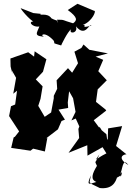

<svg xmlns="http://www.w3.org/2000/svg" viewBox="-20 -801 698 1014"><path d="M373 -528 392 -467 361 -417 339 -441 279 -377 282 -332 264 -295V-282L250 -207L216 -184L182 -242L194 -279L205 -345L163 -388L159 -371L207 -422L225 -488L163 -530L160 -502L129 -525L35 -492L36 -450L46 -408L42 -430L65 -390L50 -306L70 -322L60 -249L38 -240L28 -188L81 -107L59 -79L52 -75L39 -20L141 -5L155 -16L217 -1L230 -73L222 -69L286 -118L305 -162L323 -169L289 -222L340 -231L338 -260L345 -319L366 -282L379 -210L357 -165L380 -175L399 -133L394 -120L398 -72L342 6L441 -34L442 21L531 -29L548 -49L542 -92L509 -120L475 -166L541 -217L537 -223L487 -263L496 -329L544 -377L499 -425L525 -485L485 -502L550 -519L452 -538L421 -566L410 -548ZM287 -679C275 -702 287 -686 252 -704C229 -737 185 -715 195 -728L156 -732L89 -758C92 -747 158 -672 168 -686C121 -695 147 -655 188 -661C174 -625 154 -608 226 -607C181 -605 208 -647 263 -587C275 -566 248 -578 303 -561C302 -561 337 -634 356 -647C339 -619 395 -624 381 -662C432 -600 451 -681 463 -666C397 -648 445 -672 417 -669C468 -688 491 -747 477 -744L389 -781L338 -748C393 -708 387 -693 366 -678C305 -695 326 -697 281 -697ZM453 161 464 171 507 192C567 199 592 168 601 124C571 134 574 155 617 126C615 150 634 86 614 119C628 98 626 26 658 71C598 34 628 14 648 14L593 -30L625 -135L551 -123L549 -62L506 -131L483 -86L542 9C482 38 473 63 505 14C482 70 478 42 492 75C467 116 456 147 489 160C448 172 436 181 460 125Z"/></svg>

Font: Asimov Aggro
Style: Medium
Weight: 500
Designer: Google
Version: Version 2.000980; 2014